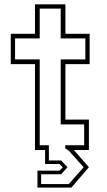

<svg xmlns="http://www.w3.org/2000/svg" viewBox="-20 -697 496 892"><path d="M154 174.5V96H256.5L271.5 80L256.5 65H189.5V0H142.5V-399H30V-540H142.5V-677H284V-540H396.5V-399H284V-141.5H393V0H323.5L393 80L311.5 174.5ZM171 158H299.5L368.5 80L299.5 3L283 -8V-22H371V-119H262V-421H376.5V-518.5H262V-657H164.5V-518.5H50V-421H164.5V-22H207V48.5H264L293.5 80L264 112.5H171Z"/></svg>

Font: Tourney Expanded ExtraLight
Style: Regular
Weight: 200
Width: 7
Designer: Tyler Finck
Foundry: Etcetera Type Co
Version: Version 1.010; ttfautohint (v1.8.3)